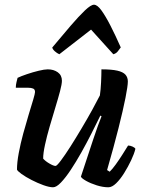

<svg xmlns="http://www.w3.org/2000/svg" viewBox="-20 -794 608 814"><path d="M205 0Q189 0 164 -9Q139 -18 113.8 -31Q88.5 -44 71.2 -56.5Q54 -69 52 -75Q52 -105 59.5 -145.2Q67 -185.5 78.5 -227.8Q90 -270 101.5 -307.8Q113 -345.5 120.8 -371.5Q128.5 -397.5 128.5 -404Q128.5 -415 120.5 -418.5Q112.5 -422 99.5 -422H47Q47 -434 50 -446Q53 -458 54.5 -464Q69 -471 94 -479.5Q119 -488 143.8 -494Q168.5 -500 182.5 -500Q207.5 -500 225 -487.5Q242.5 -475 242.5 -451.5Q242.5 -437.5 234.5 -407.2Q226.5 -377 214.5 -337.8Q202.5 -298.5 190.5 -257.2Q178.5 -216 170.8 -180.2Q163 -144.5 163 -121.5Q172.5 -110.5 189.8 -100.5Q207 -90.5 215.5 -90.5Q221 -90.5 238.2 -113.5Q255.5 -136.5 278.8 -173Q302 -209.5 326.5 -250.8Q351 -292 371.5 -329.2Q392 -366.5 403.5 -389.5Q407 -413.5 408.5 -444.8Q410 -476 410 -500Q453 -500 477.2 -494.5Q501.5 -489 511.8 -477.5Q522 -466 522 -448.5Q522 -430 512 -379.2Q502 -328.5 482.5 -251Q463 -173.5 434 -73L445 -66Q456 -76.5 470.5 -96.5Q485 -116.5 499.2 -139Q513.5 -161.5 523 -177Q532 -177 542 -172.5Q552 -168 554 -163Q549 -142 536 -114.5Q523 -87 506.5 -60.5Q490 -34 472.5 -17Q455 0 439.5 0Q416.5 0 390.2 -8.2Q364 -16.5 345 -27.2Q326 -38 323 -45L374.5 -201Q385 -233 395 -260.5Q405 -288 410.5 -301L405.5 -304Q389 -270 368.2 -229Q347.5 -188 324.8 -147.5Q302 -107 279.8 -73.5Q257.5 -40 238.2 -20Q219 0 205 0ZM231.5 -564Q221.5 -568.5 212.5 -576.5Q203.5 -584.5 201.5 -592.5Q244 -643.5 279.2 -684.5Q314.5 -725.5 340 -749.8Q365.5 -774 378.5 -774Q392.5 -774 410 -750Q427.5 -726 448.5 -685Q469.5 -644 492 -593Q486.5 -586 479.8 -576.8Q473 -567.5 460.5 -564L366 -668.5Z"/></svg>

Font: Texturina Medium
Style: Italic
Weight: 500
Italic angle: -11°
Designer: Guillermo Torres Carreño
Foundry: Omnibus-Type
Version: Version 1.002